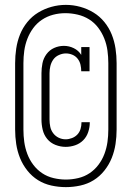

<svg xmlns="http://www.w3.org/2000/svg" viewBox="-20 -735 540 787"><path d="M249 -133Q228 -133 207.5 -141Q187 -149 173.5 -165.5Q160 -182 155 -203Q150 -224 150 -245V-435Q150 -455 154 -475.5Q158 -496 170.5 -513Q183 -530 202 -538.5Q221 -547 242 -547Q263 -547 282.5 -537.5Q302 -528 313 -510V-542H347V-443H313Q313 -456 310 -469.5Q307 -483 298.5 -494Q290 -505 277 -510.5Q264 -516 250 -516Q236 -516 221.5 -509.5Q207 -503 198.5 -491Q190 -479 186.5 -464.5Q183 -450 183 -435V-245Q183 -230 186 -215.5Q189 -201 198 -189Q207 -177 220.5 -170.5Q234 -164 249 -164Q262 -164 275 -169Q288 -174 297 -183.5Q306 -193 310 -206Q314 -219 314 -233Q314 -233 314 -233.5Q314 -234 314 -234H348Q348 -233 348 -233Q348 -233 348 -232Q348 -213 341.5 -193.5Q335 -174 321 -160Q307 -146 288 -139.5Q269 -133 249 -133ZM250 32Q220 32 190.5 25.5Q161 19 136 3.5Q111 -12 92 -36Q73 -60 62 -87.5Q51 -115 46.5 -144.5Q42 -174 42 -204V-476Q42 -506 46.5 -536Q51 -566 62 -593.5Q73 -621 92 -644.5Q111 -668 136.5 -683.5Q162 -699 191 -707Q220 -715 250 -715Q280 -715 309 -707Q338 -699 363.5 -683.5Q389 -668 408 -644.5Q427 -621 438 -593.5Q449 -566 453.5 -536Q458 -506 458 -476V-204Q458 -174 453.5 -144.5Q449 -115 438 -87.5Q427 -60 408 -36Q389 -12 364 3.5Q339 19 309.5 25.5Q280 32 250 32ZM250 1Q275 1 300.5 -5Q326 -11 347 -25Q368 -39 383.5 -59.5Q399 -80 408 -104Q417 -128 420.5 -153Q424 -178 424 -204V-476Q424 -502 420.5 -527.5Q417 -553 407.5 -577Q398 -601 382.5 -621.5Q367 -642 345.5 -655.5Q324 -669 298.5 -675Q273 -681 248 -681Q222 -681 197.5 -674.5Q173 -668 152 -654Q131 -640 116 -619.5Q101 -599 92 -575.5Q83 -552 79.5 -527Q76 -502 76 -476V-204Q76 -178 79.5 -153Q83 -128 92 -104Q101 -80 116.5 -59.5Q132 -39 153 -25Q174 -11 199.5 -5Q225 1 250 1Z"/></svg>

Font: Iosevka Slab Extralight
Style: Regular
Weight: 200
Monospace: yes
Designer: Belleve Invis
Foundry: Belleve Invis
Version: Version 11.1.1; ttfautohint (v1.8.3)